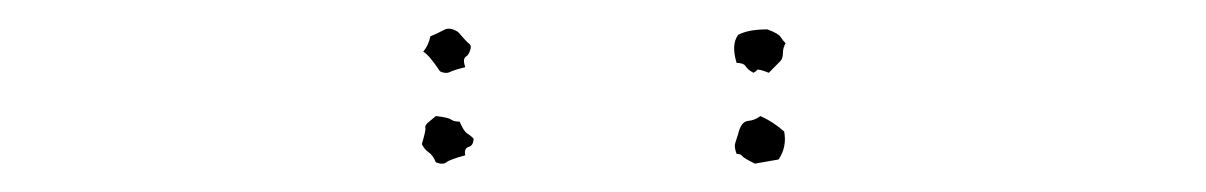

<svg xmlns="http://www.w3.org/2000/svg" viewBox="-20 -749 842 134"><path d="M308.6 -715.8Q307.6 -710.9 305.2 -709.5Q302.7 -708 304.7 -702.1Q296.9 -700.2 293.9 -698.7Q291 -697.3 287.1 -699.2Q279.3 -710.9 275.4 -712.9Q279.3 -717.8 280.3 -723.6Q285.2 -725.6 289.6 -728Q293.9 -730.5 299.8 -726.6Q305.7 -719.7 307.1 -718.8Q308.6 -717.8 308.6 -715.8ZM284.2 -668Q293 -667 294.9 -665.5Q296.9 -664.1 300.8 -664.1Q303.7 -657.2 306.2 -655.8Q308.6 -654.3 310.5 -652.3Q310.5 -647.5 307.1 -646.5Q303.7 -645.5 304.7 -640.6Q293.9 -637.7 291.5 -635.7Q289.1 -633.8 284.2 -635.7Q282.2 -640.6 279.3 -642.6Q276.4 -644.5 274.4 -648.4Q277.3 -658.2 276.9 -659.7Q276.4 -661.1 278.3 -663.1ZM515.6 -728.5Q523.4 -725.6 524.9 -723.1Q526.4 -720.7 528.3 -718.8Q526.4 -715.8 526.4 -711.9Q526.4 -708 524.4 -706.1Q522.5 -704.1 520 -701.7Q517.6 -699.2 516.6 -698.2Q508.8 -701.2 508.3 -700.2Q507.8 -699.2 505.9 -698.2Q502 -700.2 500.5 -702.6Q499 -705.1 494.1 -705.1Q490.2 -717.8 495.1 -724.6Q502 -728.5 515.6 -728.5ZM523.4 -637.7 506.8 -634.8Q499 -638.7 498 -640.1Q497.1 -641.6 494.1 -641.6Q492.2 -646.5 493.2 -649.4Q494.1 -652.3 495.1 -655.3Q497.1 -664.1 502 -664.6Q506.8 -665 510.7 -668Q519.5 -664.1 527.3 -657.2Q529.3 -646.5 523.4 -637.7Z"/></svg>

Font: Codystar
Style: Light
Weight: 300
Version: Version 1.000